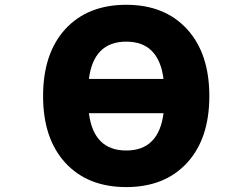

<svg xmlns="http://www.w3.org/2000/svg" viewBox="-20 -762 1040 794"><path d="M347.7 -435.5H656.2Q636.7 -589.8 502 -589.8Q367.2 -589.8 347.7 -435.5ZM347.7 -293.9Q367.2 -139.6 502 -139.6Q636.7 -139.6 656.2 -293.9ZM250 -641.6Q342.8 -742.2 502 -742.2Q661.1 -742.2 753.4 -641.6Q845.7 -541 845.7 -364.7Q845.7 -188.5 753.4 -88.4Q661.1 11.7 502 11.7Q342.8 11.7 250.5 -88.4Q158.2 -188.5 158.2 -364.7Q158.2 -541 250 -641.6Z"/></svg>

Font: GenEi Gothic M Heavy
Style: Regular
Weight: 800
Designer: o_tamon (Modified); [Source Han Sans]
Ryoko NISHIZUKA  (kana & ideographs); Paul D. Hunt (Latin, Greek & Cyrillic); Wenl
Version: Version 1.1a;Original Version 1.004